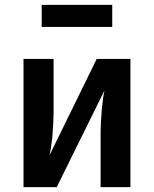

<svg xmlns="http://www.w3.org/2000/svg" viewBox="-20 -772 635 792"><path d="M443 -752H152V-661H443ZM518 -529H379L184 -131C188 -146 192 -172 196 -208C199 -244 201 -280 201 -317V-529H77V0H214L411 -399C403 -364 395 -289 395 -212V0H518Z"/></svg>

Font: Fira Sans Medium
Style: Regular
Weight: 500
Designer: Carrois Corporate & Edenspiekermann AG
Foundry: Carrois Corporate GbR & Edenspiekermann AG
Version: Version 4.203